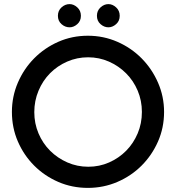

<svg xmlns="http://www.w3.org/2000/svg" viewBox="-20 -907 857 935"><path d="M319 -887Q339 -887 356.5 -871Q374 -855 374 -830Q374 -805 356.5 -789.5Q339 -774 319 -774Q297 -774 279.5 -789.5Q262 -805 262 -830Q262 -855 279.5 -871Q297 -887 319 -887ZM508 -887Q528 -887 545.5 -871Q563 -855 563 -830Q563 -805 545.5 -789.5Q528 -774 508 -774Q487 -774 469.5 -789.5Q452 -805 452 -830Q452 -855 469.5 -871Q487 -887 508 -887ZM671 -362Q671 -417 650.5 -465.5Q630 -514 594 -550Q558 -586 510.5 -607Q463 -628 409 -628Q355 -628 307 -607Q259 -586 223.5 -550Q188 -514 167.5 -465Q147 -416 147 -361Q147 -306 167.5 -257.5Q188 -209 224 -173Q260 -137 308 -116Q356 -95 410 -95Q464 -95 511.5 -116Q559 -137 594.5 -173Q630 -209 650.5 -257.5Q671 -306 671 -362ZM38 -362Q38 -437 67 -504.5Q96 -572 146.5 -623Q197 -674 264 -703.5Q331 -733 408 -733Q484 -733 551.5 -703.5Q619 -674 669.5 -623Q720 -572 749.5 -504.5Q779 -437 779 -362Q779 -285 749.5 -218Q720 -151 669.5 -100.5Q619 -50 551.5 -21Q484 8 408 8Q331 8 264 -21Q197 -50 146.5 -100.5Q96 -151 67 -218Q38 -285 38 -362Z"/></svg>

Font: JosefinSans
Style: SemiBold
Weight: 600
Designer: Santiago Orozco
Foundry: Typemade
Version: Version 1.0 ; ttfautohint (v1.3)